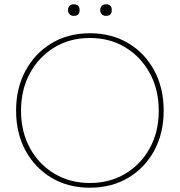

<svg xmlns="http://www.w3.org/2000/svg" viewBox="-20 -865 838 895"><path d="M399 10Q298 10 220.5 -36Q143 -82 99 -163Q55 -244 55 -349Q55 -454 99 -535.5Q143 -617 220.5 -663.5Q298 -710 399 -710Q500 -710 577.5 -664Q655 -618 699 -536.5Q743 -455 743 -349Q743 -244 699 -163Q655 -82 577.5 -36Q500 10 399 10ZM399 -12Q492 -12 564.5 -55.5Q637 -99 678.5 -175Q720 -251 720 -349Q720 -447 678.5 -523.5Q637 -600 564.5 -644Q492 -688 399 -688Q306 -688 233.5 -644Q161 -600 119.5 -523.5Q78 -447 78 -349Q78 -251 119.5 -175Q161 -99 233.5 -55.5Q306 -12 399 -12ZM474 -791Q462 -791 454.5 -798.5Q447 -806 447 -818Q447 -829 454 -837Q461 -845 474 -845Q501 -845 501 -818Q501 -791 474 -791ZM324 -791Q312 -791 304.5 -798.5Q297 -806 297 -818Q297 -829 304 -837Q311 -845 324 -845Q351 -845 351 -818Q351 -791 324 -791Z"/></svg>

Font: Lexend Thin
Style: Regular
Weight: 100
Designer: Bonnie Shaver-Troup, Thomas Jockin
Foundry: Lexend
Version: Version 1.007; ttfautohint (v1.8.3)